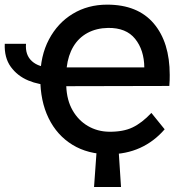

<svg xmlns="http://www.w3.org/2000/svg" viewBox="-20 -628 775 806"><path d="M374.8 157 386 0H477.8L488 157ZM671.2 -85.2Q626.8 -33.8 567.9 -7.1Q509 19.5 437 19.5Q349 19.5 284.1 -20.2Q219.2 -60 184.1 -131.8Q149 -203.5 149 -301Q149 -393.5 185.6 -462.6Q222.2 -531.8 285.6 -570.1Q349 -608.5 429.8 -608.5Q558.2 -608.5 625.4 -529.5Q692.5 -450.5 692.5 -313.5Q692.5 -302.2 692.2 -290.9Q692 -279.5 690.8 -267.2L258.2 -266.2Q260.5 -207 284.8 -164.8Q309 -122.5 348.9 -99.1Q388.8 -75.8 437.2 -75Q496.8 -74.2 536.2 -93Q575.8 -111.8 615.5 -154ZM585.8 -345Q585 -418.2 547.2 -465Q509.5 -511.8 433.8 -510.8Q384.8 -510 347.4 -489.8Q310 -469.5 288 -432.6Q266 -395.8 260 -345ZM194.8 -271Q144.5 -271 98.8 -290.1Q53 -309.2 25.2 -347.6Q-2.5 -386 0 -444.2H89.2Q85.2 -397.2 114.1 -371.1Q143 -345 194.8 -345Z"/></svg>

Font: Podkova VF Beta
Style: Regular
Weight: 400
Designer: Ilya Yudin
Foundry: Cyreal (www.cyreal.org)
Version: Version 2.100